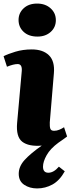

<svg xmlns="http://www.w3.org/2000/svg" viewBox="-20 -808 398 1076"><path d="M84 -696Q84 -735 112.5 -761.5Q141 -788 188 -788Q234 -788 263.5 -761.5Q293 -735 293 -695Q293 -655 264 -629Q235 -603 190 -603Q141 -603 112.5 -629.5Q84 -656 84 -696ZM76 -120 102 -410Q105 -449 79 -449Q56 -449 19 -434L0 -493Q23 -505 65.5 -518Q108 -531 158 -531Q221 -531 254.5 -498Q288 -465 282 -397L259 -122Q258 -99 262 -87Q266 -75 283 -75Q298 -75 312.5 -81Q327 -87 339 -95L356 -43Q348 -37 335 -27.5Q322 -18 307 -8Q262 25 241.5 61.5Q221 98 221 126Q221 160 251 160Q281 160 310 126L343 152Q314 204 274 226Q234 248 188 248Q146 248 115.5 227.5Q85 207 85 166Q85 125 117.5 89Q150 53 214 8Q141 14 105 -13.5Q69 -41 76 -120Z"/></svg>

Font: Literata 36pt ExtraBold
Style: Italic
Weight: 800
Italic angle: -2°
Designer: Latin by Veronika Burian and Jose Scaglione. Greek by Irene Vlachou. Cyrillic by Vera Evstafieva
Foundry: TypeTogether
Version: Version 3.002